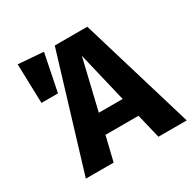

<svg xmlns="http://www.w3.org/2000/svg" viewBox="-156 -861 1017 1017"><g transform="rotate(-30 352.0 -352.5)"><path d="M77 -705 231 -693 185 -465H84ZM531 0 495 -149H293L257 0H87L297 -693H496L704 0ZM321 -268H467L394 -574Z"/></g></svg>

Font: Fira Sans
Style: Bold
Weight: 700
Designer: bBox Type GmbH & Carrois Corporate GbR & Edenspiekermann AG
Foundry: bBox Type GmbH & Carrois Corporate GbR & Edenspiekermann AG
Version: Version 4.301;PS 004.301;hotconv 1.0.88;makeotf.lib2.5.64775